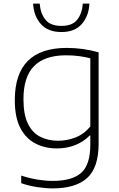

<svg xmlns="http://www.w3.org/2000/svg" viewBox="-20 -814 662 1064"><path d="M272.5 230Q233.5 230 185.8 222.8Q138 215.5 97.5 201V159Q145.5 174.5 188.8 181.5Q232 188.5 272.5 188.5Q379.5 188.5 430 143.8Q480.5 99 480.5 -12.5V-63H477Q445 -30 398.8 -10.8Q352.5 8.5 295 8.5Q229.5 8.5 176.8 -18.5Q124 -45.5 93 -104.2Q62 -163 62 -259Q62 -548.5 350 -548.5Q440 -548.5 526.5 -524V-18Q526.5 115 462.8 172.5Q399 230 272.5 230ZM302 -34Q351 -34 398.2 -52.2Q445.5 -70.5 480.5 -113V-491Q454 -498 419.8 -502.8Q385.5 -507.5 345 -507.5Q228.5 -507.5 169.2 -448.2Q110 -389 110 -264Q110 -178.5 135 -128Q160 -77.5 203.5 -55.8Q247 -34 302 -34ZM320.5 -636.5Q245.5 -636.5 206.2 -681Q167 -725.5 163.5 -794H200Q204 -740 231.5 -705.2Q259 -670.5 320.5 -670.5Q381.5 -670.5 408.2 -705.2Q435 -740 439 -794H475.5Q472 -725 433.2 -680.8Q394.5 -636.5 320.5 -636.5Z"/></svg>

Font: Encode Sans Exp XLt
Style: Regular
Weight: 200
Width: 7
Designer: Multiple Designers
Foundry: Impallari Type
Version: Version 3.002; ttfautohint (v1.8.3) -l 8 -r 50 -G 200 -x 14 